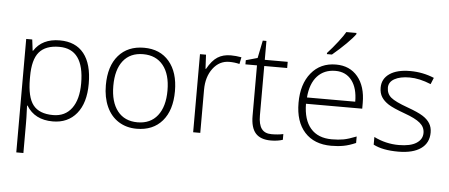

<svg xmlns="http://www.w3.org/2000/svg" viewBox="-60 -913 3040 1300"><g transform="rotate(5 1460.0 -263.0)"><path d="M315.9 9.8Q193.4 9.8 137.2 -82H133.8L135.3 -41Q137.2 -4.9 137.2 38.1V240.2H88.9V-530.8H129.9L139.2 -455.1H142.1Q196.8 -541 316.9 -541Q424.3 -541 480.7 -470.5Q537.1 -399.9 537.1 -265.1Q537.1 -134.3 477.8 -62.3Q418.5 9.8 315.9 9.8ZM314.9 -33.2Q396.5 -33.2 441.2 -93.8Q485.8 -154.3 485.8 -263.2Q485.8 -497.1 316.9 -497.1Q224.1 -497.1 180.7 -446Q137.2 -395 137.2 -279.8V-264.2Q137.2 -139.6 179 -86.4Q220.7 -33.2 314.9 -33.2Z M1123 -266.1Q1123 -136.2 1060.1 -63.2Q997.1 9.8 886.2 9.8Q816.4 9.8 763.2 -23.9Q710 -57.6 681.6 -120.6Q653.3 -183.6 653.3 -266.1Q653.3 -396 716.3 -468.5Q779.3 -541 889.2 -541Q998.5 -541 1060.8 -467.5Q1123 -394 1123 -266.1ZM704.1 -266.1Q704.1 -156.7 752.2 -95.5Q800.3 -34.2 888.2 -34.2Q976.1 -34.2 1024.2 -95.5Q1072.3 -156.7 1072.3 -266.1Q1072.3 -376 1023.7 -436.5Q975.1 -497.1 887.2 -497.1Q799.3 -497.1 751.7 -436.8Q704.1 -376.5 704.1 -266.1Z M1479 -541Q1512.7 -541 1551.3 -534.2L1542 -487.8Q1508.8 -496.1 1473.1 -496.1Q1405.3 -496.1 1361.8 -438.5Q1318.4 -380.9 1318.4 -293V0H1270V-530.8H1311L1315.9 -435.1H1319.3Q1352.1 -493.7 1389.2 -517.3Q1426.3 -541 1479 -541Z M1799.3 -33.2Q1845.2 -33.2 1879.4 -41V-2Q1844.2 9.8 1798.3 9.8Q1728 9.8 1694.6 -27.8Q1661.1 -65.4 1661.1 -146V-488.8H1582.5V-517.1L1661.1 -539.1L1685.5 -659.2H1710.4V-530.8H1866.2V-488.8H1710.4V-152.8Q1710.4 -91.8 1731.9 -62.5Q1753.4 -33.2 1799.3 -33.2Z M2208.5 9.8Q2092.8 9.8 2028.1 -61.5Q1963.4 -132.8 1963.4 -261.2Q1963.4 -388.2 2025.9 -464.6Q2088.4 -541 2194.3 -541Q2288.1 -541 2342.3 -475.6Q2396.5 -410.2 2396.5 -297.9V-258.8H2014.2Q2015.1 -149.4 2065.2 -91.8Q2115.2 -34.2 2208.5 -34.2Q2253.9 -34.2 2288.3 -40.5Q2322.8 -46.9 2375.5 -67.9V-23.9Q2330.6 -4.4 2292.5 2.7Q2254.4 9.8 2208.5 9.8ZM2194.3 -498Q2117.7 -498 2071.3 -447.5Q2024.9 -397 2017.1 -301.8H2345.2Q2345.2 -394 2305.2 -446Q2265.1 -498 2194.3 -498ZM2126 -613.8Q2161.6 -652.3 2196.5 -697.5Q2231.4 -742.7 2244.1 -766.1H2313V-757.8Q2295.4 -732.4 2253.2 -690.4Q2210.9 -648.4 2160.2 -606H2126Z M2872.1 -138.2Q2872.1 -66.9 2817.9 -28.6Q2763.7 9.8 2664.1 9.8Q2557.6 9.8 2495.1 -22.9V-75.2Q2575.2 -35.2 2664.1 -35.2Q2742.7 -35.2 2783.4 -61.3Q2824.2 -87.4 2824.2 -130.9Q2824.2 -170.9 2791.7 -198.2Q2759.3 -225.6 2685.1 -252Q2605.5 -280.8 2573.2 -301.5Q2541 -322.3 2524.7 -348.4Q2508.3 -374.5 2508.3 -412.1Q2508.3 -471.7 2558.3 -506.3Q2608.4 -541 2698.2 -541Q2784.2 -541 2861.3 -508.8L2843.3 -464.8Q2765.1 -497.1 2698.2 -497.1Q2633.3 -497.1 2595.2 -475.6Q2557.1 -454.1 2557.1 -416Q2557.1 -374.5 2586.7 -349.6Q2616.2 -324.7 2702.1 -293.9Q2773.9 -268.1 2806.6 -247.3Q2839.4 -226.6 2855.7 -200.2Q2872.1 -173.8 2872.1 -138.2Z"/></g></svg>

Font: Zoram GWebM Light
Style: Regular
Weight: 300
Foundry: Ascender Corporation
Version: Version 1.000